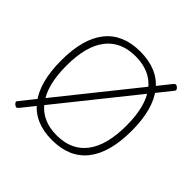

<svg xmlns="http://www.w3.org/2000/svg" viewBox="-181 -895 1092 1092"><g transform="rotate(45 365.5 -349.0)"><path d="M91 18Q87 18 81 14.5Q75 11 70.5 5.5Q66 0 66 -4Q66 -7 68.5 -10Q71 -13 74 -17L627 -707Q631 -712 634 -714Q637 -716 641 -716Q646 -716 651 -712.5Q656 -709 660 -704Q664 -699 664 -695Q664 -691 662 -688.5Q660 -686 657 -682L104 8Q100 12 97 15Q94 18 91 18ZM365 6Q226 6 154 -85Q82 -176 82 -352Q82 -527 154 -616.5Q226 -706 365 -706Q505 -706 577 -616.5Q649 -527 649 -352Q649 -176 577 -85Q505 6 365 6ZM365 -32Q484 -32 545.5 -113.5Q607 -195 607 -352Q607 -508 545.5 -588Q484 -668 365 -668Q247 -668 185.5 -588Q124 -508 124 -352Q124 -195 185.5 -113.5Q247 -32 365 -32Z"/></g></svg>

Font: Asap Thin
Style: Regular
Weight: 250
Designer: Pablo Cosgaya
Foundry: Omnibus-Type
Version: Version 3.001